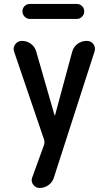

<svg xmlns="http://www.w3.org/2000/svg" viewBox="-20 -725 540 965"><path d="M202.1 -21.5 50.8 -465.8Q43.9 -485.4 56.6 -502.4Q69.3 -519.5 89.8 -519.5Q115.2 -519.5 135.3 -504.9Q155.3 -490.2 162.1 -465.8L253.9 -146.5Q253.9 -145.5 255.9 -144.5Q256.8 -144.5 256.8 -146.5L342.8 -464.8Q349.6 -490.2 370.1 -504.9Q390.6 -519.5 416 -519.5Q437.5 -519.5 449.7 -502.9Q461.9 -486.3 455.1 -465.8L251 167Q244.1 190.4 224.1 205.1Q204.1 219.7 178.7 219.7Q159.2 219.7 147 203.1Q134.8 186.5 141.6 168L202.1 1Q205.1 -10.7 202.1 -21.5ZM129.9 -705.1H366.2Q381.8 -705.1 392.6 -694.3Q403.3 -683.6 403.3 -668Q403.3 -652.3 392.6 -641.1Q381.8 -629.9 366.2 -629.9H129.9Q115.2 -629.9 104 -641.1Q92.8 -652.3 92.8 -668Q92.8 -683.6 103.5 -694.3Q114.3 -705.1 129.9 -705.1Z"/></svg>

Font: Rounded-X Mgen+ 1m medium
Style: Regular
Weight: 500
Designer: [Source Han Sans]
Ryoko NISHIZUKA  (kana & ideographs); Paul D. Hunt (Latin, Greek & Cyrillic); Wenlong ZHANG  (bopomofo
Version: Version 1.059.20150602